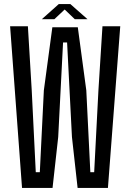

<svg xmlns="http://www.w3.org/2000/svg" viewBox="-20 -930 642 950"><path d="M89 0 30 -800H118L137 -483L157 -78H177L197 -483L239 -795H365L407 -483L427 -78H446L467 -483L487 -800H575L514 0H364L336 -252L312 -720H292L268 -252L240 0ZM187 -835 271 -910H328L413 -835H350L300 -883L249 -835Z"/></svg>

Font: Big Shoulders Display SemiBold
Style: Regular
Weight: 600
Designer: Patric King
Foundry: XO Type Co
Version: Version 1.000; ttfautohint (v1.8.2)